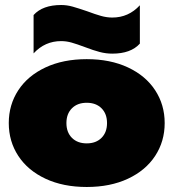

<svg xmlns="http://www.w3.org/2000/svg" viewBox="-20 -731 692 766"><path d="M319 -543Q287 -555 266 -561Q245 -567 224 -567Q159 -567 114 -518V-671Q150 -711 224 -711Q247 -711 270 -704.5Q293 -698 328 -686Q360 -674 383 -667.5Q406 -661 428 -661Q493 -661 538 -710V-557Q502 -517 428 -517Q403 -517 378 -523.5Q353 -530 319 -543ZM15 -240Q15 -313 53 -371Q91 -429 161.5 -462Q232 -495 326 -495Q420 -495 490.5 -462Q561 -429 599 -371Q637 -313 637 -240Q637 -167 599 -109Q561 -51 490.5 -18Q420 15 326 15Q232 15 161.5 -18Q91 -51 53 -109Q15 -167 15 -240ZM407 -240Q407 -277 385 -299Q363 -321 326 -321Q289 -321 267 -299Q245 -277 245 -240Q245 -203 267 -181Q289 -159 326 -159Q363 -159 385 -181Q407 -203 407 -240Z"/></svg>

Font: Prompt Black
Style: Regular
Weight: 900
Designer: Katatrad Team
Foundry: CadsonDemak
Version: Version 1.000